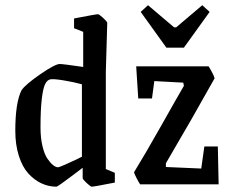

<svg xmlns="http://www.w3.org/2000/svg" viewBox="-20 -700 884 729"><path d="M611.8 -519 514.2 -654.8 542 -680.2 641.1 -596.2H648.9L748 -680.2L775.9 -654.8L678.2 -519ZM193.8 8.8Q164.6 8.8 137.2 -3.9Q109.9 -16.6 87.4 -41.5Q64.9 -66.4 51.5 -108.4Q38.1 -150.4 38.1 -203.1Q38.1 -311 62 -357.9Q78.1 -380.4 133.8 -418.7Q189.5 -457 207 -457Q219.2 -457 295.9 -445.8V-579.1L261.2 -592.8V-629.9Q344.2 -646 352.1 -646Q356.4 -646 371.8 -631.8Q387.2 -617.7 387.2 -612.8L381.8 -426.8V-58.1L416 -43.9V-6.8Q336.9 8.8 328.1 8.8Q324.2 8.8 309.1 -5.1Q293.9 -19 293.9 -23.9V-63Q285.6 -56.6 256.6 -34.7Q227.5 -12.7 212.2 -2Q196.8 8.8 193.8 8.8ZM512.2 0Q507.3 -6.3 498.8 -23.2Q490.2 -40 488.8 -45.9Q527.8 -108.9 591.6 -221.9Q655.3 -335 678.2 -374L675.8 -386.2L565.9 -392.1L557.1 -326.2H504.9L497.1 -448.2H772Q790 -419.4 794.9 -402.8Q710.9 -252 609.9 -80.1V-65.9L744.1 -60.1L755.9 -144H807.1L810.1 0ZM200.2 -64.9Q204.6 -64.9 227.3 -75Q250 -85 270.5 -94.7L291 -105V-379.9Q261.7 -388.2 223.4 -394.5Q185.1 -400.9 171.9 -398.9Q159.7 -397 151.6 -381.3Q143.6 -365.7 138.7 -324.7Q133.8 -283.7 133.8 -215.8Q133.8 -176.8 141.1 -145.8Q148.4 -114.7 159.7 -98.1Q170.9 -81.5 181.4 -73.2Q191.9 -64.9 200.2 -64.9Z"/></svg>

Font: Grenze
Style: Regular
Weight: 400
Designer: Renata Polastri
Foundry: Omnibus-Type
Version: Version 1.002;PS 001.002;hotconv 1.0.88;makeotf.lib2.5.64775